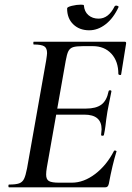

<svg xmlns="http://www.w3.org/2000/svg" viewBox="-20 -804 565 824"><path d="M19 -12Q48 -12 62 -17Q76 -22 83 -36Q90 -50 96 -81L178 -544Q182 -570 182 -576Q182 -598 169.5 -605.5Q157 -613 125 -613Q123 -613 123 -619Q123 -625 125 -625H515Q523 -625 521 -616L500 -485Q500 -482 496 -482Q493 -482 490.5 -483.5Q488 -485 488 -486Q488 -541 458 -573.5Q428 -606 378 -606H337Q307 -606 293.5 -601.5Q280 -597 273.5 -584.5Q267 -572 262 -543L181 -85Q178 -67 178 -55Q178 -34 190 -27Q202 -20 233 -20H288Q339 -20 388 -57Q437 -94 469 -156Q469 -158 473 -158Q476 -158 478.5 -156.5Q481 -155 480 -154Q462 -96 447 -15Q445 -7 441.5 -3.5Q438 0 431 0H19Q16 0 16 -6Q16 -12 19 -12ZM414 -226Q416 -242 416 -249Q416 -312 342 -312H183L186 -338H349Q392 -338 415 -355Q438 -372 446 -412Q447 -417 453 -416.5Q459 -416 458 -411Q449 -365 446 -351Q445 -344 441 -325L436 -292Q435 -283 432.5 -263Q430 -243 426 -225Q425 -221 419 -221.5Q413 -222 414 -226ZM268 -768Q268 -774 288.5 -779Q309 -784 327 -784Q340 -784 340 -781Q342 -754 359.5 -739Q377 -724 403 -724Q446 -724 472 -777Q475 -780 478 -780Q482 -780 486 -778Q490 -776 489 -774Q467 -726 433.5 -700Q400 -674 363 -674Q321 -674 294.5 -699.5Q268 -725 268 -768Z"/></svg>

Font: Cormorant Infant SemiBold
Style: Italic
Weight: 600
Italic angle: -10°
Designer: Christian Thalmann (Catharsis Fonts)
Foundry: Catharsis Fonts
Version: Version 4.000